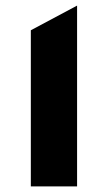

<svg xmlns="http://www.w3.org/2000/svg" viewBox="-20 -665 385 685"><path d="M90 0V-557L255 -645V0Z"/></svg>

Font: Tajawal Black
Style: Regular
Weight: 900
Designer: Boutros Fonts
Foundry: Created by Boutros International 2017
Version: Version 1.700